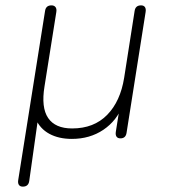

<svg xmlns="http://www.w3.org/2000/svg" viewBox="-20 -510 640 716"><path d="M48 161 148 -469Q151 -490 172 -490Q182 -490 187 -483.5Q192 -477 190 -465L146 -188Q133 -109 159.5 -70Q186 -31 249 -31Q330 -31 379.5 -81.5Q429 -132 443 -220L482 -469Q485 -490 506 -490Q516 -490 520.5 -483.5Q525 -477 523 -465L452 -15Q449 6 429 6Q419 6 414.5 -0.5Q410 -7 412 -19L428 -120H439Q416 -60 365.5 -26Q315 8 248 8Q199 8 164 -11Q129 -30 113 -67L122 -69L89 165Q86 186 65 186Q55 186 50.5 179.5Q46 173 48 161Z"/></svg>

Font: SN Pro Thin
Style: Italic
Weight: 200
Italic angle: -9°
Designer: Tobias Whetton
Foundry: Supernotes
Version: Version 1.003;Glyphs 3.3 (3324)